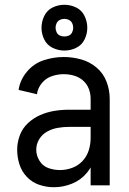

<svg xmlns="http://www.w3.org/2000/svg" viewBox="-20 -777 540 805"><path d="M250 -565Q224 -565 200.5 -576.5Q177 -588 165.5 -611.5Q154 -635 154 -660.5Q154 -686 165.5 -710Q177 -734 200.5 -745.5Q224 -757 250 -757Q276 -757 299.5 -745.5Q323 -734 334.5 -710Q346 -686 346 -660.5Q346 -635 334.5 -611.5Q323 -588 299.5 -576.5Q276 -565 250 -565ZM250 -624Q260 -624 269 -628Q278 -632 282.5 -641.5Q287 -651 287 -661Q287 -671 282.5 -680Q278 -689 269 -693.5Q260 -698 250 -698Q240 -698 231 -693.5Q222 -689 217.5 -680Q213 -671 213 -661Q213 -651 217.5 -641.5Q222 -632 231 -628Q240 -624 250 -624ZM206 8Q175 8 145 -2Q115 -12 93 -35Q71 -58 61.5 -88Q52 -118 52 -149Q52 -180 63 -209.5Q74 -239 97 -260.5Q120 -282 148.5 -294.5Q177 -307 207.5 -312Q238 -317 269 -317H360V-363Q360 -385 352 -405.5Q344 -426 327.5 -440Q311 -454 290 -460Q269 -466 247 -466Q222 -466 197 -457.5Q172 -449 155 -428Q138 -407 135 -382L58 -400Q64 -442 93 -476.5Q122 -511 163.5 -524.5Q205 -538 247 -538Q284 -538 320 -528Q356 -518 384.5 -494Q413 -470 426.5 -435Q440 -400 440 -363V0H360V-75Q353 -63 344 -52Q319 -22 282 -7Q245 8 206 8ZM360 -198V-245H269Q246 -245 222.5 -241Q199 -237 178 -225.5Q157 -214 144.5 -193.5Q132 -173 132 -149Q132 -125 145.5 -103Q159 -81 182.5 -72.5Q206 -64 231.5 -64Q257 -64 282 -73Q307 -82 325.5 -101.5Q344 -121 352 -146.5Q360 -172 360 -198Z"/></svg>

Font: Iosevka SS08
Style: Regular
Weight: 400
Monospace: yes
Designer: Belleve Invis
Foundry: Belleve Invis
Version: 2.1.0; ttfautohint (v1.8.2)